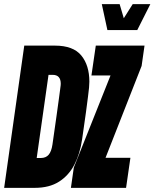

<svg xmlns="http://www.w3.org/2000/svg" viewBox="-50 -906 745 926"><path d="M-30 0 67 -686H215Q303 -686 342 -638.5Q381 -591 381 -512Q381 -499 379.5 -483.5Q378 -468 374.5 -440.5Q371 -413 364.5 -364Q358 -315 346 -234Q336 -165 309 -112.5Q282 -60 235 -30Q188 0 118 0ZM127 -144H147Q171 -144 184.5 -159.5Q198 -175 203 -209Q215 -293 222.5 -346Q230 -399 234 -429.5Q238 -460 240 -474.5Q242 -489 242.5 -494Q243 -499 243 -502Q243 -545 204 -545H184ZM292 0 306 -98 483 -542H391L412 -686H647L633 -588L459 -145H579L558 0ZM468 -761 441 -886H527L547 -818L590 -886H675L612 -761Z"/></svg>

Font: Chivo Mono Medium ExtraBold
Style: Italic
Weight: 800
Italic angle: -8.05°
Monospace: yes
Version: Version 1.008